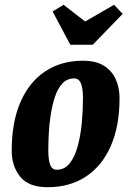

<svg xmlns="http://www.w3.org/2000/svg" viewBox="-20 -773 546 803"><path d="M179 10Q100 10 64.5 -34Q29 -78 29 -142Q29 -262 65.5 -346Q102 -430 169 -474.5Q236 -519 326 -519Q382 -519 415.5 -497.5Q449 -476 464.5 -440.5Q480 -405 480 -363Q480 -245 443 -161.5Q406 -78 338.5 -34Q271 10 179 10ZM217 -63Q250 -63 271.5 -90Q293 -117 305 -161.5Q317 -206 322 -258.5Q327 -311 327 -362Q327 -404 318.5 -424.5Q310 -445 290 -445Q261 -445 241.5 -424.5Q222 -404 210.5 -370Q199 -336 192.5 -295.5Q186 -255 184 -215Q182 -175 182 -143Q182 -107 189.5 -85Q197 -63 217 -63ZM274 -586 200 -725 246 -753 336 -683 457 -753 493 -715 368 -586Z"/></svg>

Font: Manuale ExtraBold
Style: Italic
Weight: 800
Italic angle: -11°
Designer: Eduardo Tunni / Pablo Cosgaya
Foundry: Eduardo Tunni / Pablo Cosgaya
Version: Version 1.002